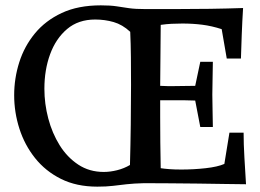

<svg xmlns="http://www.w3.org/2000/svg" viewBox="-20 -689 973 718"><path d="M776 -458Q776 -430 775 -398.5Q774 -367 774 -335Q774 -303 775 -270.5Q776 -238 776 -214H729L710 -313Q689 -314 670 -314Q651 -314 632 -314H579Q579 -298 579 -283Q579 -268 579 -253Q579 -203 579.5 -156.5Q580 -110 581 -60Q594 -58 613 -56.5Q632 -55 658 -55Q704 -55 749 -60Q794 -65 819 -76L838 -193H891Q891 -150 894 -99.5Q897 -49 900 0Q868 0 821 -1Q774 -2 721 -2.5Q668 -3 615.5 -3.5Q563 -4 519 -4Q480 -3 453.5 0Q427 3 402.5 6Q378 9 344 9Q266 9 208 -20Q150 -49 111 -98Q72 -147 52.5 -208Q33 -269 33 -333Q33 -396 52 -456Q71 -516 110.5 -564Q150 -612 211 -640.5Q272 -669 357 -669Q393 -669 415.5 -665.5Q438 -662 462 -658.5Q486 -655 526 -655H624Q699 -655 765 -656Q831 -657 889 -659Q886 -611 884 -559Q882 -507 881 -470H828L809 -580Q772 -592 736.5 -596.5Q701 -601 662 -601Q640 -601 621 -600Q602 -599 581 -596Q580 -535 580 -478.5Q580 -422 579 -368Q593 -367 606 -367Q619 -367 632 -367Q651 -367 670 -367.5Q689 -368 710 -368L729 -458ZM368 -46Q392 -46 418 -52.5Q444 -59 466 -72Q468 -144 469 -222.5Q470 -301 470 -372Q470 -425 469.5 -475.5Q469 -526 467 -570Q438 -597 405 -606.5Q372 -616 336 -616Q273 -616 231 -580.5Q189 -545 167.5 -486.5Q146 -428 146 -357Q146 -301 160.5 -246Q175 -191 203 -146Q231 -101 272.5 -73.5Q314 -46 368 -46Z"/></svg>

Font: Ruwudu Medium
Style: Regular
Weight: 500
Designer: Becca Hirsbrunner Spalinger
Foundry: SIL International
Version: Version 3.000